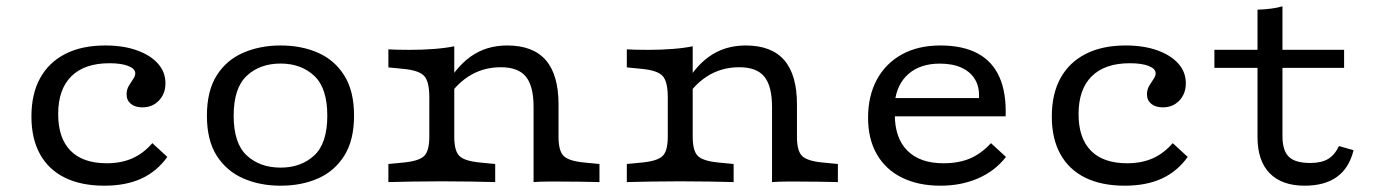

<svg xmlns="http://www.w3.org/2000/svg" viewBox="-20 -569 4310 600"><path d="M306.2 11.3Q233.6 11.3 182.7 -13.8Q131.7 -38.9 105 -87.3Q78.2 -135.7 78.2 -204.9Q78.2 -275.7 105.5 -325Q132.7 -374.3 184.3 -400.6Q235.8 -426.9 308.7 -426.9Q365.3 -426.9 407.3 -411.9Q449.4 -397 473.2 -370.7Q497 -344.4 497 -308.8Q497 -276.1 476.7 -254.8Q456.5 -233.5 425.1 -233.5Q402.1 -233.5 388.9 -244.6Q375.6 -255.6 375.6 -274.3Q375.6 -289 382.4 -300.5Q389.2 -311.9 395.9 -321.7Q402.7 -331.6 402.7 -339.9Q402.7 -354.2 380.9 -362.8Q359.2 -371.4 322.4 -371.4Q244 -371.4 202.9 -330.6Q161.8 -289.9 161.8 -212.3Q161.8 -137.2 200.5 -98Q239.1 -58.8 313.9 -58.8Q358.5 -58.8 393.4 -74.1Q428.2 -89.5 456.1 -121.7L502.9 -78.6Q470.4 -33.3 422 -11Q373.5 11.3 306.2 11.3Z M856.9 11.3Q792.4 11.3 740.3 -11.4Q688.2 -34.2 657.4 -82.2Q626.6 -130.3 626.6 -207.4Q626.6 -284.5 657 -332.9Q687.4 -381.4 739.9 -404.1Q792.4 -426.9 856.9 -426.9Q922.3 -426.9 973.9 -404.1Q1025.6 -381.4 1056 -332.9Q1086.4 -284.5 1086.4 -207.4Q1086.4 -131 1056 -82.6Q1025.6 -34.2 973.9 -11.4Q922.3 11.3 856.9 11.3ZM856.9 -45.2Q920.7 -45.2 961.8 -83.1Q1002.8 -121 1002.8 -207.4Q1002.8 -294.1 961.8 -332.2Q920.7 -370.4 856.9 -370.4Q792.3 -370.4 751.2 -332.2Q710.2 -294.1 710.2 -207.4Q710.2 -121 751.2 -83.1Q792.3 -45.2 856.9 -45.2Z M1360.6 -2.4Q1308 -2.4 1269.3 -1.6Q1230.6 -0.8 1193.7 0V-56.5L1241.1 -61.1Q1289.9 -65.8 1305.7 -81.8Q1321.6 -97.7 1321.6 -141.5V-206.7H1399.6V-141.5Q1399.6 -97.7 1415.4 -81.8Q1431.3 -65.8 1480 -61.1L1527.5 -56.5V0Q1490.6 -0.8 1451.9 -1.6Q1413.1 -2.4 1360.6 -2.4ZM1321.6 -206.7V-265.3Q1321.6 -313.8 1305.7 -331.4Q1289.9 -349 1241.1 -353.7L1193.7 -358.4V-414.8Q1205.5 -414 1222.4 -413.6Q1239.3 -413.2 1260.4 -413.2Q1299.6 -413.2 1336.2 -416Q1372.8 -418.8 1399.6 -424.4V-414.8V-206.7ZM1647.4 -206.7V-234.8Q1647.4 -300.1 1623.4 -329.5Q1599.4 -358.9 1545.1 -358.9Q1488.2 -358.9 1443.2 -329.6Q1398.1 -300.2 1365.6 -242.9L1365.9 -286Q1400.1 -355.3 1449.3 -391.1Q1498.5 -426.9 1565 -426.9Q1645.8 -426.9 1685.6 -381.1Q1725.4 -335.3 1725.4 -242.6V-206.7ZM1647.4 0V-206.7H1725.4V-141.5Q1725.4 -97.7 1741.2 -81.8Q1757.1 -65.8 1805.8 -61.1L1853.3 -56.5V0Q1825.6 -0.8 1790.5 -1.2Q1755.5 -1.6 1733 -1.6Q1710.5 -1.6 1690.3 -1.6Q1670 -1.6 1647.4 0Z M2105.7 -2.4Q2053.2 -2.4 2014.5 -1.6Q1975.8 -0.8 1938.8 0V-56.5L1986.3 -61.1Q2035 -65.8 2050.9 -81.8Q2066.8 -97.7 2066.8 -141.5V-206.7H2144.7V-141.5Q2144.7 -97.7 2160.6 -81.8Q2176.4 -65.8 2225.2 -61.1L2272.6 -56.5V0Q2235.7 -0.8 2197 -1.6Q2158.3 -2.4 2105.7 -2.4ZM2066.8 -206.7V-265.3Q2066.8 -313.8 2050.9 -331.4Q2035 -349 1986.3 -353.7L1938.8 -358.4V-414.8Q1950.7 -414 1967.6 -413.6Q1984.5 -413.2 2005.5 -413.2Q2044.8 -413.2 2081.3 -416Q2117.9 -418.8 2144.7 -424.4V-414.8V-206.7ZM2392.6 -206.7V-234.8Q2392.6 -300.1 2368.5 -329.5Q2344.5 -358.9 2290.2 -358.9Q2233.4 -358.9 2188.3 -329.6Q2143.3 -300.2 2110.8 -242.9L2111.1 -286Q2145.3 -355.3 2194.5 -391.1Q2243.7 -426.9 2310.2 -426.9Q2391 -426.9 2430.7 -381.1Q2470.5 -335.3 2470.5 -242.6V-206.7ZM2392.6 0V-206.7H2470.5V-141.5Q2470.5 -97.7 2486.4 -81.8Q2502.2 -65.8 2551 -61.1L2598.4 -56.5V0Q2570.8 -0.8 2535.7 -1.2Q2500.6 -1.6 2478.2 -1.6Q2455.7 -1.6 2435.4 -1.6Q2415.2 -1.6 2392.6 0Z M2918.9 11.3Q2850 11.3 2798.9 -13.8Q2747.8 -38.9 2720.3 -86.6Q2692.7 -134.3 2692.7 -201.3Q2692.7 -269.1 2720 -319.8Q2747.2 -370.5 2798 -398.7Q2848.7 -426.9 2918.5 -426.9Q2988.7 -426.9 3034.9 -402.2Q3081.2 -377.5 3103.1 -328.4Q3125.1 -279.3 3122.6 -205.4H2741.7L2740.7 -262.6H3039.5Q3041 -297.2 3026.9 -320.9Q3012.7 -344.6 2984.9 -357.4Q2957 -370.2 2916.9 -370.2Q2856.3 -370.2 2819.3 -338.2Q2782.3 -306.1 2776.1 -248.5L2778.7 -245.8Q2777.9 -240.1 2777.1 -230.7Q2776.3 -221.4 2776.3 -211Q2776.3 -137.4 2815.7 -98.1Q2855 -58.8 2928.4 -58.8Q2975.7 -58.8 3011.1 -73.7Q3046.4 -88.7 3076.8 -121.7L3123.6 -78.6Q3089.6 -34.8 3036.9 -11.8Q2984.2 11.3 2918.9 11.3Z M3494.9 11.3Q3422.3 11.3 3371.4 -13.8Q3320.4 -38.9 3293.7 -87.3Q3266.9 -135.7 3266.9 -204.9Q3266.9 -275.7 3294.2 -325Q3321.4 -374.3 3373 -400.6Q3424.6 -426.9 3497.4 -426.9Q3554 -426.9 3596.1 -411.9Q3638.1 -397 3661.9 -370.7Q3685.7 -344.4 3685.7 -308.8Q3685.7 -276.1 3665.5 -254.8Q3645.2 -233.5 3613.9 -233.5Q3590.8 -233.5 3577.6 -244.6Q3564.3 -255.6 3564.3 -274.3Q3564.3 -289 3571.1 -300.5Q3577.9 -311.9 3584.6 -321.7Q3591.4 -331.6 3591.4 -339.9Q3591.4 -354.2 3569.7 -362.8Q3547.9 -371.4 3511.1 -371.4Q3432.7 -371.4 3391.6 -330.6Q3350.5 -289.9 3350.5 -212.3Q3350.5 -137.2 3389.2 -98Q3427.8 -58.8 3502.6 -58.8Q3547.3 -58.8 3582.1 -74.1Q3616.9 -89.5 3644.8 -121.7L3691.6 -78.6Q3659.1 -33.3 3610.7 -11Q3562.2 11.3 3494.9 11.3Z M4057.1 11.3Q3985.8 11.3 3947.8 -27.6Q3909.7 -66.5 3909.7 -140.5V-206.7H3987.7V-143.6Q3987.7 -98.2 4007.7 -79Q4027.7 -59.7 4074.6 -59.7Q4108.9 -59.7 4129.9 -72Q4150.8 -84.3 4164.4 -112.6L4209.8 -99.5Q4196.3 -43.9 4158 -16.3Q4119.8 11.3 4057.1 11.3ZM3909.7 -206.7V-538.8Q3933 -539.5 3952.4 -542.1Q3971.9 -544.7 3987.7 -549.2V-206.7ZM3775 -356.9V-413.4H4180.3V-356.9Z"/></svg>

Font: Playfair 5pt SemiExpanded Light
Style: Regular
Weight: 300
Width: 6
Designer: Claus Eggers Sørensen
Foundry: Claus Eggers Sørensen
Version: Version 2.203